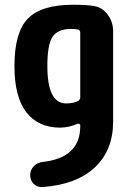

<svg xmlns="http://www.w3.org/2000/svg" viewBox="-20 -550 540 798"><path d="M313.5 -146.5V-414.1Q313.5 -425.8 301.8 -427.7Q293.9 -429.7 275.4 -429.7Q220.7 -429.7 198.7 -397.5Q176.8 -365.2 176.8 -275.4Q176.8 -120.1 254.9 -120.1Q284.2 -120.1 303.7 -129.9Q313.5 -134.8 313.5 -146.5ZM368.2 -525.4Q404.3 -520.5 427.2 -489.7Q450.2 -459 450.2 -419.9V-44.9Q450.2 74.2 374.5 145.5Q298.8 216.8 157.2 227.5Q134.8 228.5 120.1 214.4Q105.5 200.2 105.5 177.7Q105.5 156.2 120.6 140.6Q135.7 125 158.2 123Q313.5 105.5 313.5 -25.4V-29.3Q313.5 -33.2 309.6 -35.2Q305.7 -37.1 301.8 -35.2Q268.6 -20.5 230.5 -19.5Q138.7 -19.5 89.4 -83.5Q40 -147.5 40 -275.4Q40 -415 95.7 -472.7Q151.4 -530.3 285.2 -530.3Q336.9 -530.3 368.2 -525.4Z"/></svg>

Font: Rounded-X Mgen+ 1mn bold
Style: Bold
Weight: 700
Designer: [Source Han Sans]
Ryoko NISHIZUKA  (kana & ideographs); Paul D. Hunt (Latin, Greek & Cyrillic); Wenlong ZHANG  (bopomofo
Version: Version 1.059.20150602